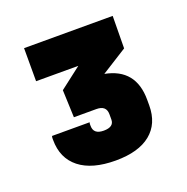

<svg xmlns="http://www.w3.org/2000/svg" viewBox="-78 -873 499 513"><g transform="rotate(-20 171.5 -617.0)"><path d="M169 -434Q102 -434 66 -462.5Q30 -491 30 -543Q30 -545 30 -548Q30 -551 31 -554H138Q137 -552 137 -549Q137 -546 137 -544Q137 -520 166 -520Q195 -520 195 -541V-556Q195 -581 167 -581H103L100 -659L161 -706H41V-800H293L292 -708L219 -662Q303 -646 303 -558V-542Q303 -490 268.5 -462Q234 -434 169 -434Z"/></g></svg>

Font: Big Shoulders Display Black
Style: Regular
Weight: 900
Designer: Patric King
Foundry: XO Type Co
Version: Version 1.000; ttfautohint (v1.8.2)